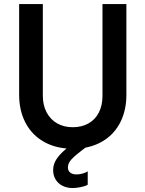

<svg xmlns="http://www.w3.org/2000/svg" viewBox="-20 -740 731 965"><path d="M247.1 115.2Q247.1 85 264.4 59.1Q281.7 33.2 314.5 6.3Q242.2 0 188.2 -34.9Q134.3 -69.8 105.2 -128.9Q76.2 -188 76.2 -263.7V-719.7H195.3V-257.8Q195.3 -210.9 214.4 -175Q233.4 -139.2 267.3 -119.9Q301.3 -100.6 345.7 -100.6Q391.1 -100.6 425 -119.9Q459 -139.2 477.1 -175Q495.1 -210.9 495.1 -257.8V-719.7H615.2V-263.7Q615.2 -193.4 590.6 -137.7Q565.9 -82 519.5 -46.1Q473.1 -10.3 409.7 2Q406.7 4.4 402.6 7.3Q398.4 10.3 396.5 11.7Q358.4 40.5 339.8 60.3Q321.3 80.1 321.3 101.6Q321.3 118.2 332.8 127.4Q344.2 136.7 365.2 136.7Q379.9 136.7 396 132.1Q412.1 127.4 420.9 121.1V188.5Q408.7 195.8 386.2 200.4Q363.8 205.1 344.7 205.1Q316.4 205.1 294.2 193.8Q272 182.6 259.5 162.1Q247.1 141.6 247.1 115.2Z"/></svg>

Font: Reddit Sans Chocolate SemiBold
Style: Regular
Weight: 600
Designer: Stephen Hutchings
Foundry: Reddit
Version: Version 1.011